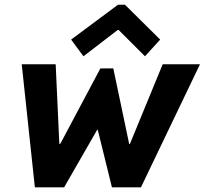

<svg xmlns="http://www.w3.org/2000/svg" viewBox="-20 -800 874 820"><path d="M128.9 0 72.8 -525.4H217.8L233.4 -185.5H237.3L408.7 -507.8H463.9L531.7 -185.1H534.7L674.8 -525.4H834L582 0H458L397.5 -245.6H395L253.9 0ZM336.4 -559.6 283.7 -630.9 483.9 -779.8H513.7L664.1 -630.9L599.1 -559.6L486.8 -671.9H482.4Z"/></svg>

Font: Reddit Sans ExtraBold
Style: Italic
Weight: 800
Italic angle: -11.25°
Designer: Stephen Hutchings
Version: Version 1.013